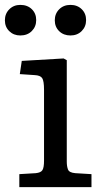

<svg xmlns="http://www.w3.org/2000/svg" viewBox="-32 -765 424 785"><path d="M47 0V-53L114 -57Q135 -59 141.5 -69.5Q148 -80 148 -108V-398Q148 -434 140.5 -445.5Q133 -457 109 -458L49 -462L57 -516L228 -526L241 -519V-104Q241 -85 246 -72Q251 -59 276 -57L342 -53V0ZM256 -620Q228 -620 210 -637.5Q192 -655 192 -682Q192 -709 210 -727Q228 -745 256 -745Q284 -745 302 -727.5Q320 -710 320 -683Q320 -656 302 -638Q284 -620 256 -620ZM51 -620Q24 -620 6 -637.5Q-12 -655 -12 -682Q-12 -709 6 -727Q24 -745 51 -745Q80 -745 98 -727.5Q116 -710 116 -683Q116 -656 98 -638Q80 -620 51 -620Z"/></svg>

Font: Literata Variable Black
Style: Regular
Weight: 900
Designer: Latin by Veronika Burian and Jose Scaglione. Greek by Irene Vlachou. Cyrillic by Vera Evstafieva.
Foundry: TypeTogether
Version: Version 3.021